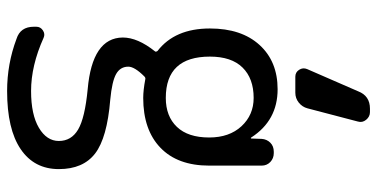

<svg xmlns="http://www.w3.org/2000/svg" viewBox="-280 -550 1061 540"><g transform="rotate(90 250.0 -279.5)"><path d="M285.2 -790H294.9Q307.6 -790 316.4 -779.3Q325.2 -768.6 321.3 -755.9L284.2 -614.3Q280.3 -599.6 268.1 -589.8Q255.9 -580.1 240.2 -580.1H195.3Q182.6 -580.1 175.8 -590.8Q168.9 -601.6 173.8 -613.3L236.3 -756.8Q249 -790 285.2 -790ZM254.9 -462.9Q200.2 -462.9 169.4 -431.6Q138.7 -400.4 138.7 -339.8Q138.7 -215.8 254.9 -215.8Q306.6 -215.8 336.4 -247.1Q366.2 -278.3 366.2 -337.9Q366.2 -394.5 334.5 -428.7Q302.7 -462.9 254.9 -462.9ZM88.9 204.1Q54.7 193.4 54.7 155.3V148.4Q54.7 136.7 64.9 129.9Q75.2 123 85.9 127.9Q164.1 163.1 235.4 163.1Q301.8 163.1 338.9 141.1Q376 119.1 376 85Q376 49.8 343.8 30.8Q311.5 11.7 230.5 3.9Q85.9 -8.8 85 -94.7Q85 -136.7 124 -185.5Q126 -187.5 123 -192.4Q59.6 -241.2 59.6 -339.8Q59.6 -428.7 106 -479.5Q152.3 -530.3 230.5 -530.3Q318.4 -530.3 366.2 -456.1Q366.2 -455.1 368.2 -455.1Q369.1 -455.1 369.1 -456.1L370.1 -485.4Q371.1 -500 380.9 -509.8Q390.6 -519.5 406.2 -519.5H410.2Q424.8 -519.5 435.1 -509.8Q445.3 -500 445.3 -485.4V-337.9Q445.3 -249 395 -200.7Q344.7 -152.3 254.9 -152.3Q233.4 -152.3 202.1 -158.2Q198.2 -159.2 194.3 -155.3Q167 -127.9 167 -110.4Q167 -87.9 187.5 -76.2Q208 -64.5 259.8 -59.6Q367.2 -50.8 411.1 -17.1Q455.1 16.6 455.1 85Q455.1 154.3 398.9 192.4Q342.8 230.5 235.4 230.5Q159.2 230.5 88.9 204.1Z"/></g></svg>

Font: Rounded-L Mgen+ 2m regular
Style: Regular
Weight: 400
Designer: [Source Han Sans]
Ryoko NISHIZUKA  (kana & ideographs); Paul D. Hunt (Latin, Greek & Cyrillic); Wenlong ZHANG  (bopomofo
Version: Version 1.059.20150602